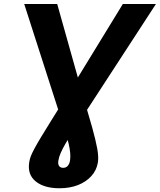

<svg xmlns="http://www.w3.org/2000/svg" viewBox="-20 -748 818 983"><path d="M104 -727.5H272.9L407.7 -247.6Q433.6 -160.6 451.7 -96.2Q469.7 -31.7 477.8 12.5Q485.8 56.6 481 84.5Q474.6 123.5 447.8 153.3Q420.9 183.1 379.2 199.5Q337.4 215.8 284.7 215.8Q205.6 215.8 162.4 180.4Q119.1 145 129.9 81.1Q131.8 67.4 137.9 51.5Q144 35.6 156.5 12.5Q168.9 -10.7 189.5 -44.9Q210 -79.1 241 -128.7Q272 -178.2 315.4 -248L608.9 -727.5H778.3L350.6 -70.3Q330.1 -38.1 314.9 -12Q299.8 14.2 290.5 35.6Q281.2 57.1 278.8 74.7Q275.9 91.8 282.5 101.6Q289.1 111.3 303.2 111.3Q317.9 111.3 326.9 101.1Q335.9 90.8 338.4 74.2Q341.3 56.2 339.4 34.7Q337.4 13.2 331.3 -12.9Q325.2 -39.1 315.4 -70.3Z"/></svg>

Font: Inter 18pt
Style: Bold Italic
Weight: 700
Italic angle: -9.3988°
Designer: Rasmus Andersson
Foundry: rsms
Version: Version 4.001;git-66647c0bb